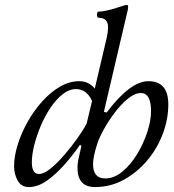

<svg xmlns="http://www.w3.org/2000/svg" viewBox="-20 -745 704 778"><path d="M97 13Q66 13 51.5 -13.5Q37 -40 37 -71Q37 -111 51.5 -158Q66 -205 91.5 -250.5Q117 -296 150.5 -333.5Q184 -371 222.5 -393.5Q261 -416 301 -416Q340 -416 364 -386L411 -586Q415 -603 416.5 -615Q418 -627 418 -634Q418 -673 380 -673Q373 -673 373 -685.5Q373 -698 380 -698Q391 -698 403 -700.5Q415 -703 428 -706Q444 -710 458 -715Q472 -720 477 -721Q488 -725 494 -725Q499 -725 499 -719Q499 -716 499 -713Q499 -710 498 -706L401 -292L412 -289Q508 -416 581 -416Q662 -416 662 -322Q662 -261 639 -201Q616 -141 575 -93Q534 -45 480.5 -16Q427 13 365 13Q294 13 294 -65Q294 -85 300 -110L310 -154L304 -158Q278 -120 243.5 -80.5Q209 -41 171.5 -14Q134 13 97 13ZM138 -40Q158 -40 185 -62Q212 -84 240.5 -117Q269 -150 293.5 -184.5Q318 -219 331 -244L353 -336Q331 -384 288 -384Q260 -384 233.5 -363Q207 -342 184 -307.5Q161 -273 144.5 -233.5Q128 -194 118.5 -155.5Q109 -117 109 -88Q109 -40 138 -40ZM406 -22Q443 -22 476.5 -50Q510 -78 536 -121Q562 -164 577 -210.5Q592 -257 592 -294Q592 -368 551 -368Q526 -368 498 -345Q470 -322 444.5 -288Q419 -254 400 -219.5Q381 -185 374 -162Q357 -109 357 -80Q357 -22 406 -22Z"/></svg>

Font: Junicode
Style: Italic
Weight: 400
Italic angle: -11°
Designer: Peter S. Baker
Version: Version 2.100; ttfautohint (v1.8.4)